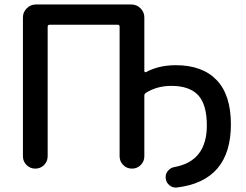

<svg xmlns="http://www.w3.org/2000/svg" viewBox="-20 -750 1094 854"><path d="M82 -55V-673Q82 -696 99 -713Q116 -730 139 -730H565Q588 -730 605 -713Q622 -696 622 -673V-434Q622 -431 624.5 -429.5Q627 -428 629 -429Q686 -460 762 -460Q880 -460 943.5 -394Q1007 -328 1007 -197Q1007 55 767 84Q748 86 733.5 74Q719 62 717 43Q715 25 726.5 10.5Q738 -4 756 -7Q900 -33 900 -192Q900 -285 861.5 -326.5Q823 -368 742 -368Q678 -368 629 -337Q622 -333 622 -324V-55Q622 -32 606 -16Q590 0 567 0Q544 0 528 -16Q512 -32 512 -55V-631Q512 -640 504 -640H201Q192 -640 192 -631V-55Q192 -32 176 -16Q160 0 137 0Q114 0 98 -16Q82 -32 82 -55Z"/></svg>

Font: Rounded Mplus 1c Medium
Style: Regular
Weight: 500
Version: Version 1.059.20150529